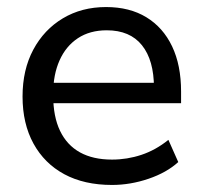

<svg xmlns="http://www.w3.org/2000/svg" viewBox="-20 -516 574 545"><path d="M298 9Q219 9 162.5 -21.5Q106 -52 75 -108.5Q44 -165 44 -242Q44 -318 74.5 -375Q105 -432 158.5 -464Q212 -496 281 -496Q348 -496 395.5 -467Q443 -438 468.5 -384.5Q494 -331 494 -256V-223H115V-281H434L417 -267Q417 -345 383 -387.5Q349 -430 283 -430Q235 -430 201 -407.5Q167 -385 149 -344.5Q131 -304 131 -251V-245Q131 -185 150.5 -144.5Q170 -104 207 -83.5Q244 -63 298 -63Q341 -63 381.5 -76.5Q422 -90 458 -119L486 -56Q453 -26 401.5 -8.5Q350 9 298 9Z"/></svg>

Font: Nunito Sans 12pt Medium
Style: Regular
Weight: 500
Designer: Vernon Adams
Foundry: Vernon Adams
Version: Version 3.101;gftools[0.9.27]